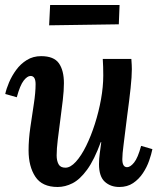

<svg xmlns="http://www.w3.org/2000/svg" viewBox="-20 -735 636 766"><path d="M210 11Q148 11 121 -30Q94 -71 94 -135Q94 -178 101 -226.5Q108 -275 115 -320.5Q122 -366 122 -399Q122 -432 102 -432Q89 -432 74.5 -413.5Q60 -395 47 -347L1 -360Q5 -380 16 -406Q27 -432 44.5 -456Q62 -480 87 -495.5Q112 -511 144 -511Q195 -511 215 -482.5Q235 -454 235 -403Q235 -374 230.5 -335.5Q226 -297 220.5 -256Q215 -215 210.5 -178Q206 -141 206 -115Q206 -94 213.5 -80Q221 -66 241 -66Q261 -66 282.5 -89.5Q304 -113 323.5 -152.5Q343 -192 358.5 -240.5Q374 -289 383 -339Q392 -389 392 -434Q392 -448 391.5 -468Q391 -488 390 -500H504Q505 -484 505.5 -476.5Q506 -469 506 -459Q506 -430 501 -383Q496 -336 487 -270Q478 -195 473 -157.5Q468 -120 468 -100Q468 -68 487 -68Q500 -68 515 -86.5Q530 -105 543 -153L588 -140Q584 -120 575 -94Q566 -68 550 -44Q534 -20 511 -4.5Q488 11 456 11Q421 11 398 -10Q375 -31 375 -80Q375 -102 378 -123Q381 -144 384 -168H382Q356 -97 327.5 -58Q299 -19 269.5 -4Q240 11 210 11ZM176 -634 180 -715H457L454 -638Z"/></svg>

Font: Lora SemiBold
Style: Italic
Weight: 600
Italic angle: -3°
Designer: Olga Karpushina, Alexei Vanyashin (Cyrillic)
Foundry: Cyreal
Version: Version 3.011; ttfautohint (v1.8.4.7-5d5b)